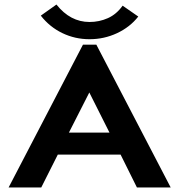

<svg xmlns="http://www.w3.org/2000/svg" viewBox="-20 -827 790 847"><path d="M584 0 512 -145H235L162 0H18L346 -630H405L733 0ZM374 -419 284 -242H463ZM521 -802 590 -754Q553 -707 496 -680.5Q439 -654 375 -654Q311 -654 255 -681Q199 -708 160 -758L229 -807Q290 -730 375 -730Q418 -730 456 -747Q494 -764 521 -802Z"/></svg>

Font: Inconsolata ExtraExpanded ExtraBold
Style: Regular
Weight: 800
Width: 8
Monospace: yes
Designer: Raph Levien, Cyreal, Brenton Simpson
Foundry: Raph Levien, Cyreal, Google
Version: Version 3.001; ttfautohint (v1.8.2.53-6de2)